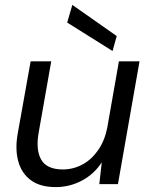

<svg xmlns="http://www.w3.org/2000/svg" viewBox="-20 -751 615 783"><path d="M207 12Q144 12 106 -16Q68 -44 54.5 -93Q41 -142 52 -205L105 -501H189L138 -212Q125 -140 148 -100Q171 -60 236 -60Q278 -60 315 -79.5Q352 -99 379 -137Q406 -175 417 -228L465 -501H549L461 0H385L395 -89Q364 -41 314 -14.5Q264 12 207 12ZM439 -543 254 -659 275 -731 456 -604Z"/></svg>

Font: DM Sans 17pt
Style: Italic
Weight: 400
Italic angle: -10°
Version: Version 4.004;gftools[0.9.30]